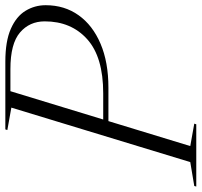

<svg xmlns="http://www.w3.org/2000/svg" viewBox="-80 -717 755 719"><g transform="rotate(-90 297.5 -357.5)"><path d="M110 -22.5 194 -7.5 191.5 0H-41.5L-39.5 -7.5L50 -22.5L254 -692.5L170 -707.5L172.5 -715H426Q502.5 -715 549 -694.5Q595.5 -674 616.5 -639.5Q637.5 -605 637.5 -564Q637.5 -493.5 600 -440.8Q562.5 -388 493.2 -358.5Q424 -329 328.5 -329H203.5ZM307.5 -348.5Q443.5 -348.5 510.2 -408.5Q577 -468.5 577 -567.5Q577 -624.5 535.2 -660.2Q493.5 -696 398.5 -696H315.5L209.5 -348.5Z"/></g></svg>

Font: Newsreader 72pt Light
Style: Italic
Weight: 300
Italic angle: -17°
Designer: Hugues Gentile
Foundry: Production Type
Version: Version 1.003; ttfautohint (v1.8.3)